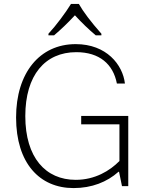

<svg xmlns="http://www.w3.org/2000/svg" viewBox="-20 -949 759 979"><path d="M362 -871C397 -833 431 -800 468 -769H497V-777C443 -838 404 -890 382 -929H342C315 -885 267 -820 227 -777V-769H256C291 -799 323 -829 362 -871ZM394 -358V-315H589V-128C540 -78 464 -32 366 -32C213 -32 109 -145 109 -357C109 -566 210 -683 369 -683C487 -683 557 -622 576 -523H617C606 -619 523 -724 366 -724C182 -724 62 -577 62 -350C62 -117 182 10 355 10C448 10 526 -21 584 -73H587L602 0H634V-358Z"/></svg>

Font: Kathrein 35 Thin
Style: Regular
Weight: 250
Designer: Lazydogs Typefoundry, based on Open Sans by Ascender Corporation
Foundry: Lazydogs Typefoundry
Version: Version 1.003;PS 001.003;hotconv 1.0.88;makeotf.lib2.5.64775